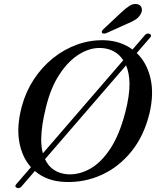

<svg xmlns="http://www.w3.org/2000/svg" viewBox="-20 -919 810 983"><path d="M65 42Q52.5 35.5 64.5 22.5L138.5 -63Q92.5 -114 78.5 -194Q64.5 -274 92 -375.5Q112.5 -451 154 -513.8Q195.5 -576.5 252 -621.8Q308.5 -667 375.5 -691Q442.5 -715 514.5 -713Q598 -710 658.5 -665.5L722.5 -740Q734 -752 747 -745Q759.5 -738 748 -726L680 -647.5Q731.5 -598.5 750.2 -519Q769 -439.5 745.5 -339.5Q717.5 -223.5 652.8 -143.5Q588 -63.5 499.8 -23.5Q411.5 16.5 313 12.5Q220.5 9.5 158.5 -43.5L89.5 36.5Q77.5 48.5 65 42ZM191 -208.5Q190.5 -167 199.5 -134L611 -610.5Q592 -640 563.5 -655.5Q535 -671 501.5 -673Q445 -677 388.2 -643Q331.5 -609 285.8 -540.2Q240 -471.5 215.5 -370.5Q203 -320.5 197.2 -280.5Q191.5 -240.5 191 -208.5ZM329.5 -26.5Q385.5 -24 441 -54.8Q496.5 -85.5 543.8 -156.2Q591 -227 621.5 -344Q644 -431 643 -493Q642 -545 625.5 -584.5L210.5 -104Q228 -66.5 258.8 -47.5Q289.5 -28.5 329.5 -26.5ZM599.5 -854Q623.5 -877 643.5 -889.5Q663.5 -902 683.5 -897.5Q700.5 -893.5 705 -878.8Q709.5 -864 701.5 -849.5Q692.5 -831 675 -819.5Q657.5 -808 632.5 -798L523.5 -749Q517 -746.5 510.8 -747Q504.5 -747.5 502 -751.5Q499.5 -756 502.8 -761.2Q506 -766.5 511.5 -771.5Z"/></svg>

Font: Fraunces 9pt S000
Style: Italic
Weight: 400
Italic angle: -16°
Version: Version 1.000; ttfautohint (v1.8.3)